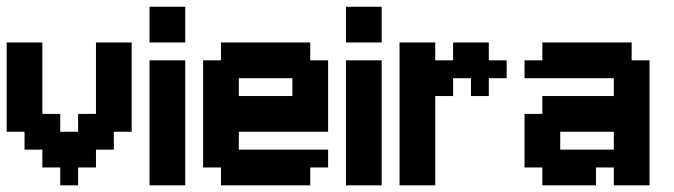

<svg xmlns="http://www.w3.org/2000/svg" viewBox="-20 -556 2022 576"><path d="M107.1 -428.6V-214.3H160.7V-160.7H214.3V-214.3H267.9V-428.6H375V-160.7H321.4V-107.1H267.9V-53.6H214.3V0H160.7V-53.6H107.1V-107.1H53.6V-160.7H0V-428.6Z M535.7 -375V0H428.6V-375ZM535.7 -535.7V-428.6H428.6V-535.7Z M910.7 -375H964.3V-160.7H696.4V-107.1H964.3V-53.6H910.7V0H642.9V-53.6H589.3V-375H642.9V-428.6H910.7ZM696.4 -321.4V-267.9H857.1V-321.4Z M1125 -375V0H1017.9V-375ZM1125 -535.7V-428.6H1017.9V-535.7Z M1285.7 -428.6V-375H1339.3V-428.6H1446.4V-375H1500V-321.4H1446.4V-267.9H1392.9V-321.4H1339.3V-267.9H1285.7V0H1178.6V-428.6Z M1821.4 -53.6H1767.9V0H1607.1V-53.6H1553.6V-214.3H1607.1V-267.9H1821.4V-321.4H1553.6V-375H1607.1V-428.6H1875V-375H1928.6V0H1821.4ZM1821.4 -107.1V-160.7H1660.7V-107.1Z"/></svg>

Font: Jersey 10
Style: Regular
Weight: 400
Designer: Sarah Cadigan-Fried
Version: Version 1.000